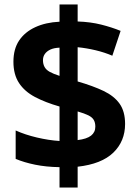

<svg xmlns="http://www.w3.org/2000/svg" viewBox="-20 -780 615 858"><path d="M246 -33Q186 -34 137 -44Q88 -54 50 -70V-197Q92 -178 145 -165.5Q198 -153 246 -150V-304Q183 -322 136.5 -346.5Q90 -371 65 -409Q40 -447 40 -504Q40 -561 65.5 -599Q91 -637 137.5 -658.5Q184 -680 246 -683V-760H327V-684Q385 -682 432.5 -670Q480 -658 519 -642L482 -531Q447 -546 407 -555.5Q367 -565 327 -569V-416Q396 -396 443 -373.5Q490 -351 514.5 -316.5Q539 -282 539 -226Q539 -149 486.5 -98Q434 -47 327 -35V58H246ZM327 -154Q368 -159 387 -174Q406 -189 406 -214Q406 -232 399 -244Q392 -256 375 -264.5Q358 -273 327 -282ZM246 -567Q221 -566 205 -558.5Q189 -551 180.5 -539Q172 -527 172 -511Q172 -494 179 -481Q186 -468 202 -459Q218 -450 246 -441Z"/></svg>

Font: Noto Sans Lao Looped
Style: Bold
Weight: 700
Designer: Mark Frömberg, Ben Mitchell
Foundry: The Fontpad Ltd
Version: Version 1.001